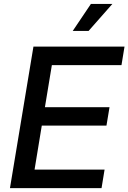

<svg xmlns="http://www.w3.org/2000/svg" viewBox="-20 -967 660 987"><path d="M31.2 0 151.9 -727.5H620.1L604.5 -632.3H246.6L210.9 -416H543L527.3 -321.3H194.8L157.7 -95.2H517.6L502 0ZM354 -808.1 447.3 -946.8H557.6L435.5 -808.1Z"/></svg>

Font: Inter 20pt Medium
Style: Italic
Weight: 500
Italic angle: -9.3988°
Version: Version 4.001;git-66647c0bb